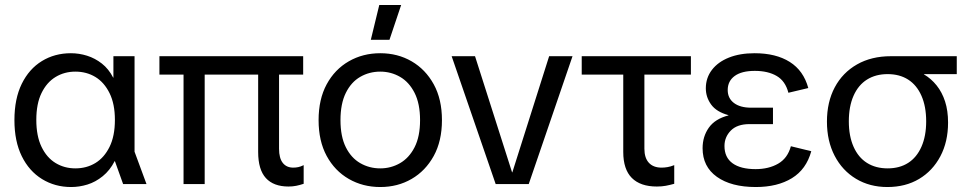

<svg xmlns="http://www.w3.org/2000/svg" viewBox="-20 -740 3891 772"><path d="M266 12Q201 12 149 -20Q97 -52 67.5 -112Q38 -172 38 -257Q38 -343 67.5 -403Q97 -463 148.5 -494.5Q200 -526 265 -526Q298 -526 330 -516Q362 -506 389.5 -484.5Q417 -463 435 -428H436V-514H521V-130L569 0H475L442 -92H441Q422 -55 393 -31.5Q364 -8 331.5 2Q299 12 266 12ZM283 -63Q328 -63 363.5 -84.5Q399 -106 420.5 -149.5Q442 -193 442 -258Q442 -322 420.5 -365.5Q399 -409 363.5 -430.5Q328 -452 283 -452Q239 -452 203.5 -430.5Q168 -409 147 -366Q126 -323 126 -258Q126 -193 147 -149.5Q168 -106 203.5 -84.5Q239 -63 283 -63Z M1140 10Q1080 10 1049 -24Q1018 -58 1018 -129V-472H1102V-142Q1102 -104 1117 -85Q1132 -66 1159 -66Q1169 -66 1179 -68Q1189 -70 1201 -76V-1Q1186 4 1171.5 7Q1157 10 1140 10ZM718 0V-472H803V0ZM621 -440V-514H1199V-440Z M1509 12Q1439 12 1382.5 -20.5Q1326 -53 1293.5 -113Q1261 -173 1261 -257Q1261 -341 1293.5 -401Q1326 -461 1382.5 -493.5Q1439 -526 1509 -526Q1579 -526 1635 -493.5Q1691 -461 1724 -401Q1757 -341 1757 -257Q1757 -173 1724 -113Q1691 -53 1635 -20.5Q1579 12 1509 12ZM1509 -63Q1552 -63 1588.5 -84Q1625 -105 1647 -148Q1669 -191 1669 -257Q1669 -323 1647 -366.5Q1625 -410 1588.5 -431Q1552 -452 1509 -452Q1465 -452 1428.5 -431Q1392 -410 1370.5 -366.5Q1349 -323 1349 -257Q1349 -191 1370.5 -148Q1392 -105 1428.5 -84Q1465 -63 1509 -63ZM1471 -580 1505 -720H1593L1546 -580Z M1973 0 1796 -514H1890L2039 -47H2040L2188 -514H2282L2106 0Z M2621 10Q2555 10 2520.5 -24.5Q2486 -59 2486 -129V-472H2571V-142Q2571 -105 2589 -85.5Q2607 -66 2640 -66Q2651 -66 2663.5 -68Q2676 -70 2691 -76V-1Q2673 4 2657 7Q2641 10 2621 10ZM2319 -440V-514H2758V-440Z M3019 12Q2920 12 2862.5 -29Q2805 -70 2805 -144Q2805 -191 2830 -226.5Q2855 -262 2909 -276V-277Q2861 -290 2839.5 -319.5Q2818 -349 2818 -385Q2818 -427 2842.5 -459Q2867 -491 2911 -508.5Q2955 -526 3014 -526Q3100 -526 3155.5 -491Q3211 -456 3230 -386L3150 -367Q3138 -414 3103 -434.5Q3068 -455 3015 -455Q2962 -455 2934 -434.5Q2906 -414 2906 -378Q2906 -345 2931 -326Q2956 -307 3000 -307H3088V-241H2994Q2944 -241 2918.5 -215Q2893 -189 2893 -153Q2893 -107 2925.5 -83.5Q2958 -60 3018 -60Q3071 -60 3109 -82Q3147 -104 3160 -152L3242 -132Q3222 -59 3164 -23.5Q3106 12 3019 12Z M3548 12Q3477 12 3422 -21Q3367 -54 3336 -113.5Q3305 -173 3305 -251Q3305 -330 3336.5 -389Q3368 -448 3426 -481Q3484 -514 3562 -514H3827V-442H3695V-441Q3724 -424 3746 -396.5Q3768 -369 3780 -332Q3792 -295 3792 -247Q3792 -170 3761 -111.5Q3730 -53 3675.5 -20.5Q3621 12 3548 12ZM3549 -63Q3597 -63 3631.5 -85Q3666 -107 3685 -150Q3704 -193 3704 -252Q3704 -312 3685 -355Q3666 -398 3631.5 -420Q3597 -442 3549 -442Q3501 -442 3466 -420Q3431 -398 3412 -355Q3393 -312 3393 -252Q3393 -193 3412 -150Q3431 -107 3466 -85Q3501 -63 3549 -63Z"/></svg>

Font: TikTok Sans 24pt
Style: Regular
Weight: 400
Version: Version 4.000